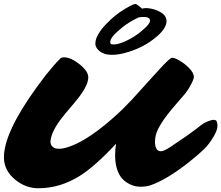

<svg xmlns="http://www.w3.org/2000/svg" viewBox="-23 -956 1133 983"><path d="M704.6 -911.6Q713.4 -914.6 725.1 -914.6Q736.8 -914.6 754.2 -910.9Q771.5 -907.2 788.1 -899.4Q829.6 -880.4 829.6 -848.1Q829.6 -812.5 782.2 -771Q710 -708 609.4 -683.1Q577.6 -675.3 552 -675.3Q526.4 -675.3 510.5 -681.2Q494.6 -687 484.4 -696.3Q465.3 -713.4 465.3 -731.2Q465.3 -749 472.2 -764.9Q479 -780.8 490 -796.4Q501 -812 514.6 -826.7Q528.3 -841.3 541.7 -854Q555.2 -866.7 567.4 -876L587.4 -891.6Q653.3 -935.5 670.4 -935.5Q675.8 -935.5 689 -924.8Q702.1 -914.1 704.6 -911.6ZM711.9 -805.7Q745.1 -835 745.1 -849.6Q745.1 -869.1 712.9 -869.1Q695.8 -869.1 685.1 -866.2Q636.7 -842.8 604.2 -816.7Q571.8 -790.5 556.6 -772.2Q541.5 -753.9 541.5 -742.4Q541.5 -731 546.9 -729.7Q552.2 -728.5 563.7 -728.5Q575.2 -728.5 595.7 -735.6Q616.2 -742.7 637.2 -753.7Q658.2 -764.6 677.5 -778.3Q696.8 -792 711.9 -805.7ZM770.5 -231Q770.5 -181.6 801.3 -181.6Q814.9 -181.6 848.6 -203.1Q915 -247.6 940.4 -265.6L979.5 -294.4Q993.2 -304.7 1006.6 -315.4Q1020 -326.2 1039.6 -334.2Q1059.1 -342.3 1071.3 -342.3Q1083.5 -342.3 1086.9 -333.5Q1090.3 -324.7 1090.3 -312Q1090.3 -299.3 1085.2 -286.4Q1080.1 -273.4 1071.8 -258.8Q1048.3 -218.3 1023.9 -194.8Q999.5 -171.4 981.4 -156.2L940.9 -123Q827.1 -34.2 747.1 -7.3Q725.1 0 695.6 0Q666 0 638.7 -14.2Q611.3 -28.3 595.2 -50.8Q566.4 -91.8 566.4 -162.1Q566.4 -191.9 571.3 -220.2Q464.4 -105.5 387.2 -56.6Q285.2 7.8 173.3 7.8Q107.9 7.8 54.2 -36.6Q-2.9 -84 -2.9 -150.4Q-2.9 -276.9 163.1 -506.8L210.4 -570.3Q259.3 -631.3 287.1 -657.7Q293.5 -662.6 304.2 -662.6Q339.8 -662.6 384.8 -626.5Q433.1 -587.9 428.7 -554.2Q424.8 -514.2 377.9 -454.1Q357.4 -428.2 334.2 -401.6Q311 -375 290 -347.7Q241.7 -284.2 235.8 -236.8Q232.4 -210.9 255.9 -198.2Q262.7 -194.3 282.7 -194.3Q302.7 -194.3 337.6 -207.3Q372.6 -220.2 408.4 -241.5Q444.3 -262.7 479.7 -289.6Q515.1 -316.4 547.1 -344.2Q579.1 -372.1 606 -398.4L652.3 -445.8Q796.9 -606 813.5 -623Q849.6 -660.2 857.9 -660.2Q866.2 -660.2 876.7 -655.8Q887.2 -651.4 899.2 -644Q911.1 -636.7 923.1 -627.4Q935.1 -618.2 945.3 -607.4Q967.3 -584.5 969.2 -566.9Q972.2 -556.2 955.3 -524.2Q938.5 -492.2 918.9 -469.7L876 -419.9Q787.6 -318.4 774.4 -263.2Q770.5 -246.6 770.5 -231Z"/></svg>

Font: Sarina
Style: Regular
Weight: 400
Designer: James Grieshaber
Foundry: James Grieshaber
Version: Version 1.001